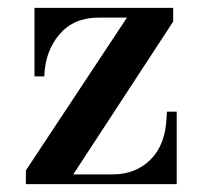

<svg xmlns="http://www.w3.org/2000/svg" viewBox="-20 -470 520 490"><path d="M68 -275V-450H422V-415L167 -25H268Q326 -25 364 -62.5Q402 -100 405 -169L406 -185H431V0H46V-35L304 -425H231Q168 -425 131.5 -382Q95 -339 93 -275Z"/></svg>

Font: Libre Bodoni
Style: Regular
Weight: 400
Designer: Pablo Impallari, Rodrigo Fuenzalida
Foundry: Pablo Impallari, Rodrigo Fuenzalida
Version: Version 1.001